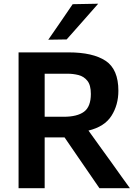

<svg xmlns="http://www.w3.org/2000/svg" viewBox="-20 -988 724 1008"><path d="M77.5 0V-713H340Q468 -713 534.8 -668.5Q601.5 -624 601.5 -511.5Q601.5 -437 565.2 -380Q529 -323 444.5 -302.5L513.5 -206.5Q537.5 -173.5 564.5 -136Q591 -98.5 616.5 -63Q642 -27.5 662 0H502Q472 -43 445 -83Q418 -122.5 392 -160L319 -266.5H214.5V0ZM335.5 -601H214.5V-375H314.5Q385.5 -375 421.2 -401.5Q457 -428 457 -495Q457 -541.5 438.5 -564.2Q420 -587 392 -594Q364 -601 335.5 -601ZM233.5 -779.5Q266 -826 298 -873Q329.5 -919.5 361.5 -966L495.5 -968.5Q453 -920 411.5 -873Q370 -826 330 -781Z"/></svg>

Font: Heraclito SemiBold
Style: Regular
Weight: 600
Designer: Kostas Bartsokas (font) & Cristiano Sobral (main changes)
Foundry: Kostas Bartsokas (font) & Cristiano Sobral (main changes)
Version: Version 1.00;July 8, 2020;FontCreator 13.0.0.2655 64-bit